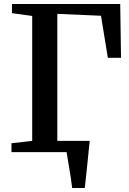

<svg xmlns="http://www.w3.org/2000/svg" viewBox="-20 -763 649 963"><path d="M212 -56.5H403V-34H212ZM342 180Q340 160.5 336.2 136Q332.5 111.5 328.2 86Q324 60.5 320.2 37.8Q316.5 15 314 -0.5L275.5 -56.5H430Q428 -38 425.5 -14Q423 10 420.5 36.5Q418 63 415 89.2Q412 115.5 409.8 139Q407.5 162.5 405 180ZM37.5 0V-44.5L141.5 -56.5V-683L40 -697V-743H583L587 -473H521L486.5 -684L267.5 -693.5V-56.5L416 -44.5V0Z"/></svg>

Font: Merriweather 48pt SemiBold
Style: Regular
Weight: 600
Version: Version 2.100